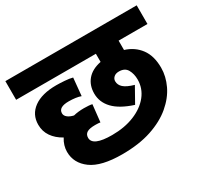

<svg xmlns="http://www.w3.org/2000/svg" viewBox="-131 -801 1036 980"><g transform="rotate(-30 387.0 -311.0)"><path d="M335 -111Q409 -111 466.5 -134.5Q524 -158 556.5 -199Q589 -240 589 -292Q589 -325 575 -350Q561 -375 526 -375Q507 -375 496 -365Q485 -355 485 -341Q485 -319 503 -303Q521 -287 563 -275L513 -186Q435 -211 398 -250Q361 -289 361 -340Q361 -388 388.5 -420.5Q416 -453 470 -464V-512H0V-622H774V-512H604V-457Q659 -440 691 -397Q723 -354 723 -284Q723 -233 699 -182.5Q675 -132 626 -90.5Q577 -49 503.5 -24.5Q430 0 331 0Q208 0 150 -42.5Q92 -85 92 -152Q92 -170 97.5 -188.5Q103 -207 114 -224Q76 -245 55 -275.5Q34 -306 34 -345Q34 -405 81.5 -439.5Q129 -474 214 -474Q234 -474 262.5 -472Q291 -470 309 -465L299 -361Q285 -366 267 -368.5Q249 -371 228 -371Q168 -371 168 -335Q168 -321 181 -310.5Q194 -300 216 -295Q244 -302 278 -302Q291 -302 305 -301Q319 -300 326 -298L315 -197Q310 -198 302.5 -198.5Q295 -199 285 -199Q251 -199 236 -189.5Q221 -180 221 -160Q221 -111 335 -111Z"/></g></svg>

Font: RS Noto Sans
Style: Bold
Weight: 700
Designer: Monotype Design Team
Foundry: Monotype Imaging Inc.
Version: Version 3.10